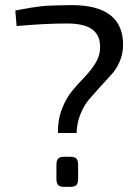

<svg xmlns="http://www.w3.org/2000/svg" viewBox="-20 -732 545 752"><path d="M260 -712Q462 -712 462 -557Q462 -522 449 -491.5Q436 -461 416 -439.5Q396 -418 373 -392.5Q350 -367 330 -344Q310 -321 295.5 -286Q281 -251 280 -211H207Q206 -262 222.5 -305Q239 -348 263 -376.5Q287 -405 311.5 -430.5Q336 -456 353.5 -484Q371 -512 372 -542Q374 -592 342.5 -616Q311 -640 242 -640Q157 -640 45 -630L40 -691Q47 -692 71 -696.5Q95 -701 102 -702Q109 -703 130 -706Q151 -709 166 -709.5Q181 -710 206 -711Q231 -712 260 -712ZM232 -118H255Q272 -118 279 -111Q286 -104 286 -86V-32Q286 -14 279 -7Q272 0 255 0H232Q215 0 208 -7Q201 -14 201 -32V-86Q201 -104 208 -111Q215 -118 232 -118Z"/></svg>

Font: Exo 2
Style: Regular
Weight: 400
Designer: Natanael Gama
Version: Version 1.001;PS 001.001;hotconv 1.0.70;makeotf.lib2.5.58329